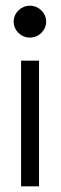

<svg xmlns="http://www.w3.org/2000/svg" viewBox="-20 -664 215 674"><path d="M85 -532C116 -532 142 -557 142 -588C142 -619 116 -644 85 -644C54 -644 28 -619 28 -588C28 -557 54 -532 85 -532ZM117 -10V-451H54V-10Z"/></svg>

Font: Charger Pro
Style: LitNar
Weight: 300
Designer: Jasper
Foundry: Cannot Into Space Fonts
Version: Version 1.09